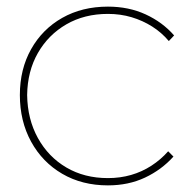

<svg xmlns="http://www.w3.org/2000/svg" viewBox="-20 -550 566 580"><path d="M306 10Q228 10 168 -25Q108 -60 74 -122Q40 -184 40 -263Q40 -341 74 -401.5Q108 -462 168 -496Q228 -530 306 -530Q369 -530 420 -506.5Q471 -483 506 -443L490 -426Q468 -452 439.5 -470Q411 -488 377.5 -498Q344 -508 306 -508Q235 -508 180.5 -476.5Q126 -445 94.5 -390Q63 -335 62 -263Q63 -190 94.5 -133Q126 -76 180.5 -44Q235 -12 306 -12Q343 -12 376 -21.5Q409 -31 437.5 -49.5Q466 -68 488 -93L504 -77Q468 -37 418 -13.5Q368 10 306 10Z"/></svg>

Font: Lexend Deca Thin
Style: Regular
Weight: 250
Designer: Bonnie Shaver-Troup, Thomas Jockin
Foundry: Lexend
Version: Version 1.007